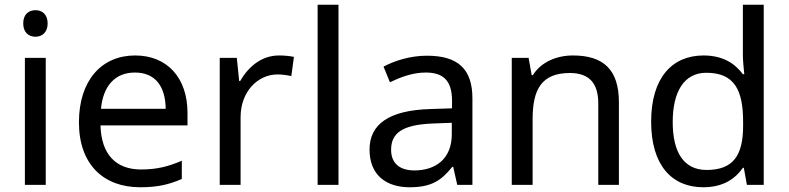

<svg xmlns="http://www.w3.org/2000/svg" viewBox="-20 -780 3327 810"><path d="M130 -737C101 -737 78 -720 78 -681C78 -643 101 -625 130 -625C157 -625 181 -643 181 -681C181 -720 157 -737 130 -737ZM173 -536H85V0H173Z M550 -546C408 -546 313 -440 313 -264C313 -85 418 10 571 10C644 10 692 -1 747 -25V-102C691 -78 643 -65 575 -65C468 -65 407 -130 404 -251H771V-304C771 -450 687 -546 550 -546ZM549 -474C638 -474 678 -412 679 -321H406C415 -417 465 -474 549 -474Z M1157 -546C1082 -546 1027 -497 993 -438H989L979 -536H907V0H995V-286C995 -394 1068 -466 1151 -466C1169 -466 1192 -463 1209 -459L1220 -540C1202 -544 1177 -546 1157 -546Z M1408 0V-760H1320V0Z M1781 -545C1711 -545 1645 -524 1598 -499L1625 -433C1669 -454 1720 -474 1776 -474C1846 -474 1887 -444 1887 -355V-323L1796 -320C1621 -315 1539 -256 1539 -149C1539 -40 1611 10 1708 10C1798 10 1841 -17 1888 -76H1892L1909 0H1973V-365C1973 -490 1911 -545 1781 -545ZM1807 -259 1886 -262V-214C1886 -110 1818 -61 1728 -61C1670 -61 1630 -88 1630 -148C1630 -216 1673 -254 1807 -259Z M2397 -546C2329 -546 2263 -519 2228 -463H2223L2210 -536H2139V0H2227V-278C2227 -403 2265 -472 2384 -472C2466 -472 2504 -429 2504 -343V0H2591V-349C2591 -487 2525 -546 2397 -546Z M2947 10C3031 10 3082 -26 3114 -72H3118L3131 0H3202V-760H3114V-546C3114 -526 3118 -484 3120 -467H3114C3081 -511 3031 -546 2948 -546C2815 -546 2727 -451 2727 -267C2727 -83 2814 10 2947 10ZM2961 -63C2865 -63 2818 -137 2818 -265C2818 -392 2865 -473 2960 -473C3079 -473 3115 -399 3115 -266V-250C3115 -125 3074 -63 2961 -63Z"/></svg>

Font: Noto Sans Bhaiksuki
Style: Regular
Weight: 400
Designer: Monotype Design Team
Foundry: Monotype Imaging Inc.
Version: Version 2.002